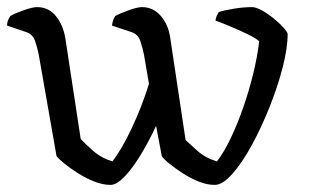

<svg xmlns="http://www.w3.org/2000/svg" viewBox="-29 -520 868 540"><path d="M282 0Q260 0 236 -9.5Q212 -19 190 -33Q168 -47 152 -60Q136 -73 130 -81L80 -366Q76 -386 69.5 -405Q63 -424 44 -430L-9 -448Q-9 -458 -5.5 -465Q-2 -472 0 -475Q14 -483 38.5 -491.5Q63 -500 75 -500Q108 -500 128.5 -474.5Q149 -449 155 -411L198 -129Q208 -118 231.5 -97Q255 -76 287 -66Q313 -99 341.5 -159.5Q370 -220 390 -284L376 -366Q372 -386 365.5 -405Q359 -424 340 -430L286 -448Q287 -458 290 -465Q293 -472 295 -475Q310 -483 334 -491.5Q358 -500 370 -500Q402 -500 423.5 -475Q445 -450 450 -412L493 -126Q503 -117 525.5 -96.5Q548 -76 581 -66Q600 -90 619 -129.5Q638 -169 654.5 -216Q671 -263 683 -312Q695 -361 700 -404Q690 -413 665 -425Q640 -437 614.5 -447.5Q589 -458 577 -462Q578 -470 581 -476.5Q584 -483 586 -486Q601 -491 628.5 -495.5Q656 -500 680 -500Q691 -500 708 -490.5Q725 -481 741.5 -467.5Q758 -454 769 -441.5Q780 -429 780 -424Q780 -385 766 -330.5Q752 -276 729 -218.5Q706 -161 679 -111.5Q652 -62 624.5 -31Q597 0 575 0Q553 0 529.5 -9.5Q506 -19 484.5 -33Q463 -47 447 -60Q431 -73 426 -81L410 -166Q390 -123 367 -85Q344 -47 321.5 -23.5Q299 0 282 0Z"/></svg>

Font: Texturina 72pt
Style: Regular
Weight: 400
Designer: Guillermo Torres Carreño
Foundry: Omnibus-Type
Version: Version 1.002; ttfautohint (v1.8.3)